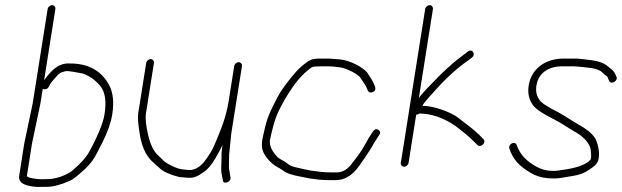

<svg xmlns="http://www.w3.org/2000/svg" viewBox="-20 -708 2410 744"><path d="M84.3 -27 104.2 -153 136.6 -307 145.7 -364C146.2 -363.3 146.8 -363 147.5 -363C156.2 -360 163.2 -362.6 168.8 -371L174.5 -382C178.1 -388 184.8 -396.3 194.5 -407C212 -426.3 211.7 -426.3 233.9 -432.1C243.4 -434.6 281.5 -426.6 301 -423C326.6 -414 349 -398.1 368.2 -375.2C387.4 -352.4 393 -315.7 385 -265C379.5 -230.8 359.6 -182 325.2 -118.8C314.2 -98.7 293.4 -75.4 262.8 -49C244.5 -33.2 203 -14 164.2 -14C156.2 -14 148.3 -13.8 140.6 -13.4C131.3 -12.9 82.8 -17.9 84.3 -27ZM164.6 -673 106.6 -307 74.2 -153 54.3 -27C51 -6.4 64.6 6.8 95.2 12.7C111.4 15.9 125.5 17 137.5 16H160.5C185.6 16 215.7 8.2 250.7 -7.5C260.4 -11.8 273.9 -21.6 291.2 -36.9C337.1 -77.3 342.7 -87.8 377.8 -158C397.5 -197.3 409.9 -233 415 -265C422.2 -310.7 418.5 -348 403.7 -377C373.5 -433.7 322.9 -462 252.2 -462C224.4 -464.3 198.9 -452.8 175.7 -427.5C164.4 -415.2 156.1 -405 150.9 -397L194.6 -673C195.8 -680.9 189.9 -688 182 -688C174 -688 165.8 -680.9 164.6 -673Z M887.6 -452 866 -316C856.1 -253 835.5 -204.4 811.6 -147.7C802.3 -125.5 788.2 -102.6 769.5 -79C750.3 -56.7 729.5 -46.8 706.8 -49.5C698.3 -50.5 691 -51.3 684.7 -52C664.7 -54.1 624.7 -74.1 613.4 -85.8C604.9 -94.6 598 -101.3 592.8 -106C576.4 -120 563.6 -145.6 554.5 -183C545.4 -220.4 542.5 -249.4 545.8 -270L576.5 -464C577.7 -471.9 571.8 -479 563.9 -479C555.9 -479 547.7 -471.9 546.5 -464L515.8 -270C513.4 -255.3 514.7 -232 519.7 -200C527.1 -145.4 543.6 -106.4 569.1 -83C575 -77.7 585 -68.5 599.4 -55.5C613.7 -42.5 638.7 -31.3 674.5 -22C682.4 -21.3 691.7 -20.5 702.6 -19.5C733.1 -16.7 745.8 -25.1 770.1 -41.7C785.4 -52.2 800.1 -69.5 814.1 -93.7C828.2 -117.8 837.5 -135.3 842.1 -146C841.2 -140.1 840 -126.3 839 -120C838.4 -116 838.1 -107.6 838.3 -94.9C838.5 -72.7 835.9 -56.5 838 -38L843.6 -10C843.7 8.4 876.4 -1.4 873.2 -20L868.6 -48C867.3 -52.7 866.9 -58.2 867.2 -64.5C867.9 -76.6 866.8 -106.1 869 -120L876.1 -190L917.6 -452C918.8 -459.9 912.9 -467 905 -467C897 -467 888.8 -459.9 887.6 -452Z M1254.2 -481H1217.9C1201.7 -481 1189.3 -478.8 1180.9 -474.5C1172.4 -470.2 1160.6 -461.5 1145.7 -448.6C1122.4 -428.5 1071.2 -362.8 1056.7 -333.9C1039.5 -299.5 1019.3 -265.9 1007.8 -217.5C1001.2 -189.8 997.3 -172.5 996.2 -165.5C995.1 -158.5 994.6 -151.3 994.8 -144C994.7 -121.9 1008 -98.7 1034.8 -74.5C1047.2 -63.2 1062.9 -57.5 1075.6 -48C1088 -37.4 1112 -29.1 1147.6 -23C1163 -20.4 1176 -16.4 1192.4 -15L1213.9 -12C1229.7 -10.7 1244.6 -10 1258.6 -10H1280.6C1310.7 -10 1337.6 -23.8 1361.2 -51.4C1372 -64 1416.7 -129.4 1424.8 -145.1C1428.8 -153 1432.6 -159.3 1436 -164L1449.3 -185C1455 -193.6 1453.8 -200.3 1445.7 -205.2C1437.6 -210 1430 -206.7 1422.8 -195.2C1410.2 -175.3 1407.2 -171.6 1391.8 -143.1C1382.6 -125.9 1364.9 -100.8 1338.8 -68C1322.7 -49.3 1304.9 -40 1285.3 -40H1263.3C1249.3 -40 1235.8 -40.7 1222.7 -42L1200.1 -45C1190 -45.9 1178.5 -47.8 1165.8 -50.7C1146.7 -55 1146.7 -55 1135.6 -57.5C1119.9 -61 1105.6 -64.1 1095.6 -73C1084.9 -82.4 1067.9 -89 1056.5 -98C1033 -122.3 1022.9 -144.8 1026.2 -165.5C1027.1 -171.2 1028.5 -178 1030.5 -186C1040.6 -227.9 1046.9 -254.2 1070.1 -298C1094.6 -344.5 1130.7 -399.5 1163.6 -427.8C1176.1 -438.6 1184.5 -445.2 1188.7 -447.5C1193 -449.8 1204.9 -451 1224.4 -451H1248.9C1270.8 -451 1274.6 -449.4 1298.9 -446.8C1321 -444.4 1367.6 -420.7 1375.8 -407.6C1384.9 -393.1 1397.4 -379.5 1403.9 -360.3C1407.7 -349.2 1415.6 -346.7 1427.6 -352.7C1433.9 -355.9 1435.9 -362 1433.8 -371L1430.2 -380C1425.1 -394.8 1409.7 -415.1 1402.6 -427C1384.6 -448.5 1336.8 -474.2 1295.7 -478Z M1627.6 -673 1533.2 -77C1531.9 -69.1 1537.9 -62 1545.8 -62C1553.7 -62 1561.9 -69.1 1563.2 -77L1592.8 -264H1596.8C1598.8 -264 1601.4 -265.3 1604.4 -268C1651.4 -268 1698.2 -252 1744.8 -220C1778.1 -194.6 1800.7 -175.6 1812.8 -163L1830.1 -146C1842.9 -134 1866.7 -155.7 1852.8 -169L1836.5 -186C1822.3 -199.9 1794.9 -222.1 1754.2 -252.7C1726.7 -273.4 1661.3 -298 1617.2 -298C1618.7 -307.4 1666.6 -357.9 1671.6 -363.5C1711.7 -408.4 1754.1 -446.2 1798.5 -477L1808.8 -485C1825.5 -498.3 1809.3 -521.4 1792.5 -508L1782.2 -500C1775.3 -494.7 1765.4 -487 1752.2 -477.1C1731.2 -461.2 1689.3 -421.7 1671.9 -403.5C1657.1 -388 1615.4 -347 1603 -328L1657.6 -673C1658.8 -680.9 1652.9 -688 1645 -688C1637 -688 1628.8 -680.9 1627.6 -673Z M2028.7 -377C2024.3 -349.4 2028.9 -325.4 2042.3 -305C2050.8 -289.2 2079.3 -269.2 2127.8 -245C2158.1 -229.9 2179.2 -213.1 2214.5 -193.3C2235.6 -181.5 2266.6 -154.2 2269.2 -125.6C2270.6 -110.5 2271.1 -101.5 2270.6 -98.5C2270.1 -95.5 2269.3 -92.3 2268.1 -89C2250.3 -69.4 2212.5 -56.1 2154.8 -49C2122.2 -42.7 2093 -45.7 2067.2 -58C2023.4 -79 1995 -108.3 1982.1 -146C1976 -163.8 1947.7 -150.1 1953.9 -132C1969 -87.9 1992.9 -64.1 2036 -38.3C2054.4 -27.3 2074.5 -20.6 2096.3 -18.2C2143 -13.1 2158.7 -20.2 2203.2 -26.9C2225 -30.2 2244.5 -37.7 2261.8 -49.4C2286.1 -66 2296.5 -72.9 2300.4 -97.5C2304.1 -120.8 2296 -153.9 2287 -170.6C2275 -192.7 2244.5 -213.1 2222.6 -225C2199.5 -237.5 2170.1 -258.4 2145.1 -272C2099.8 -294.5 2074.5 -311.5 2069.2 -323C2058.8 -337.5 2055.3 -355.5 2058.7 -377C2066.2 -424 2103.9 -451 2158.4 -451H2201.4C2207.4 -451 2213.4 -450.7 2219.3 -450C2250.4 -446.5 2296.1 -445.4 2313.2 -428C2320.4 -420.7 2326.5 -415.7 2331.4 -413C2333.2 -411.7 2334.8 -409 2336.1 -405L2339.7 -396C2346 -377.6 2376 -393.9 2368.9 -410L2364.5 -420C2358.1 -435.2 2350.1 -438.5 2339 -448C2316.1 -469.5 2285.1 -473.7 2245.2 -478L2226.5 -480C2220.3 -480.7 2213.5 -481 2206.2 -481H2163.2C2093.4 -481 2038.9 -441.5 2028.7 -377Z"/></svg>

Font: MewTooHand
Style: Ita
Weight: 400
Designer: Mew Too, Robert Jablonski
Version: Version 0.77